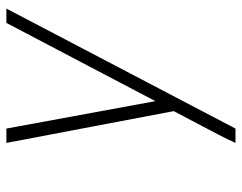

<svg xmlns="http://www.w3.org/2000/svg" viewBox="-100 -676 775 616"><g transform="rotate(-90 288.0 -367.5)"><path d="M138 0H184L569 -735H523L272 -257L184 -735H138L240 -198L192 -107Q178 -80 164 -53.5Q150 -27 138 0Z"/></g></svg>

Font: Iosevka Sparkle XLtObl
Style: Regular
Weight: 200
Italic angle: -9°
Designer: Belleve Invis
Foundry: Belleve Invis
Version: Version 4.5.0; ttfautohint (v1.8.3)